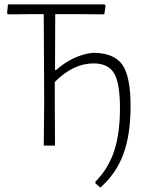

<svg xmlns="http://www.w3.org/2000/svg" viewBox="-20 -659 676 869"><path d="M178 0 180 -194 178 -595H121L16 -594L12 -600L16 -639H453L458 -633L452 -594L338 -595H230L229 -342H234Q311 -410 400 -420Q495 -420 533 -367Q571 -314 571 -179Q571 -49 538 39.5Q505 128 434 190L412 171V163Q470 105 496.5 25Q523 -55 523 -170Q523 -282 496.5 -327Q470 -372 404 -372Q311 -372 228 -288V-197L229 0Z"/></svg>

Font: Alegreya Sans SC Light
Style: Regular
Weight: 300
Designer: Juan Pablo del Peral
Foundry: Huerta Tipografica
Version: Version 2.007